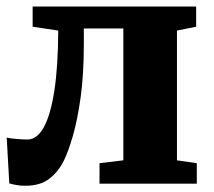

<svg xmlns="http://www.w3.org/2000/svg" viewBox="-20 -574 670 600"><path d="M59.5 6.5Q44 6.5 31.2 4.2Q18.5 2 9 -1L1 -144Q11.5 -141.5 31.5 -139.8Q51.5 -138 66 -138Q95.5 -138 116.8 -176.2Q138 -214.5 149.8 -290.2Q161.5 -366 162 -478.5L82 -490.5V-553.5H593V-490.5L533 -478.5V-73L595 -64V0H291V-64L365.5 -73V-485H242V-437Q242 -341.5 232 -270Q222 -198.5 207.8 -149.5Q193.5 -100.5 180 -73Q163 -38 134.5 -15.8Q106 6.5 59.5 6.5Z"/></svg>

Font: Merriweather 24pt Black
Style: Regular
Weight: 900
Designer: Eben Sorkin
Foundry: Eben Sorkin
Version: Version 2.100